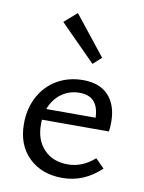

<svg xmlns="http://www.w3.org/2000/svg" viewBox="-81 -756 617 820"><g transform="rotate(10 227.5 -346.5)"><path d="M289 -496 135 -651 190 -699 325 -529ZM413 -64Q340 6 246 6Q156 6 100.5 -48Q45 -102 45 -194Q45 -260 73 -312Q101 -364 150.5 -392.5Q200 -421 262 -421Q335 -421 373 -379.5Q411 -338 411 -265Q411 -238 408 -224H118Q117 -217 117 -203Q117 -136 155.5 -95.5Q194 -55 259 -55Q322 -55 375 -102ZM128 -272H342Q339 -365 257 -365Q212 -365 178 -340Q144 -315 128 -272Z"/></g></svg>

Font: Ysabeau Infant Medium
Style: Regular
Weight: 500
Designer: Christian Thalmann (Catharsis Fonts)
Version: Version 0.003